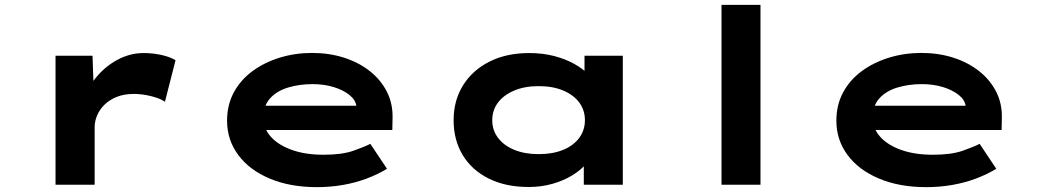

<svg xmlns="http://www.w3.org/2000/svg" viewBox="-20 -760 4278 790"><path d="M208.5 0V-530.7H360.7L367.6 -332.3L317.5 -331.4Q334.1 -390 372.3 -437.6Q410.4 -485.3 462.3 -513.5Q514.2 -541.7 570.7 -541.7Q608.3 -541.7 643.6 -534Q678.9 -526.3 702.3 -512.3L658.7 -341.4Q637.8 -355.6 601.3 -364.5Q564.8 -373.5 530.5 -373.5Q490.6 -373.5 460.4 -361.3Q430.1 -349.2 409.8 -329Q389.5 -308.8 379.4 -284.8Q369.4 -260.7 369.4 -235.9V0Z M1283.9 10Q1173 10 1089.4 -25.4Q1005.8 -60.7 960 -122.7Q914.3 -184.6 914.3 -263.3Q914.3 -328.2 942 -379.7Q969.8 -431.2 1018.6 -467.2Q1067.4 -503.2 1130.7 -522.7Q1194 -542.2 1264 -542.2Q1334.6 -542.2 1395.2 -522.8Q1455.7 -503.4 1501.2 -467.7Q1546.6 -432 1571.7 -382.9Q1596.8 -333.8 1595.2 -274L1594.2 -225.1H1030.9L1007.9 -324.9H1463.8L1446.6 -301.9V-322.4Q1443.3 -348.9 1417.5 -369.5Q1391.8 -390 1352.1 -402Q1312.5 -413.9 1266.3 -413.9Q1212.1 -413.9 1165.8 -400Q1119.6 -386.2 1091.7 -355.8Q1063.9 -325.4 1063.9 -275.5Q1063.9 -231.8 1094.3 -197.6Q1124.7 -163.3 1180.4 -143.3Q1236.1 -123.3 1311.4 -123.3Q1387.2 -123.3 1433.9 -139.7Q1480.6 -156.1 1503.8 -168.2L1572.3 -65.6Q1534.9 -42.7 1488.8 -25.3Q1442.7 -8 1391 1Q1339.3 10 1283.9 10Z M2155.5 9.4Q2060 9.4 1990.3 -25.6Q1920.7 -60.6 1883.5 -122.6Q1846.4 -184.6 1846.4 -265.3Q1846.4 -346.4 1885.2 -408.8Q1924 -471.2 1994 -506.5Q2063.9 -541.7 2157.5 -541.7Q2213.2 -541.7 2260.4 -529.4Q2307.5 -517 2343 -497Q2378.6 -477.1 2400 -454.4Q2421.3 -431.6 2425.4 -411.1L2385 -405.1V-530.7H2542.6V0H2382.1V-148.4L2414.2 -134.1Q2411.9 -110 2390.5 -84.8Q2369.1 -59.6 2334.1 -38.2Q2299.2 -16.9 2253.3 -3.7Q2207.4 9.4 2155.5 9.4ZM2196.3 -125.8Q2254.6 -125.8 2297.4 -143.5Q2340.2 -161.3 2363.5 -192.9Q2386.7 -224.5 2386.7 -265.3Q2386.7 -306.7 2363.5 -338.1Q2340.2 -369.5 2297.4 -387.5Q2254.6 -405.6 2196.3 -405.6Q2139.1 -405.6 2096 -387.5Q2052.9 -369.5 2029.1 -338.1Q2005.4 -306.7 2005.4 -265.3Q2005.4 -224.5 2029.1 -192.9Q2052.9 -161.3 2096 -143.5Q2139.1 -125.8 2196.3 -125.8Z M2948.7 0V-740H3109.1V0Z M3790.9 10Q3680 10 3596.4 -25.4Q3512.8 -60.7 3467 -122.7Q3421.3 -184.6 3421.3 -263.3Q3421.3 -328.2 3449 -379.7Q3476.8 -431.2 3525.6 -467.2Q3574.4 -503.2 3637.7 -522.7Q3701 -542.2 3771 -542.2Q3841.6 -542.2 3902.2 -522.8Q3962.7 -503.4 4008.2 -467.7Q4053.6 -432 4078.7 -382.9Q4103.8 -333.8 4102.2 -274L4101.2 -225.1H3537.9L3514.9 -324.9H3970.8L3953.6 -301.9V-322.4Q3950.3 -348.9 3924.5 -369.5Q3898.8 -390 3859.1 -402Q3819.5 -413.9 3773.3 -413.9Q3719.1 -413.9 3672.8 -400Q3626.6 -386.2 3598.7 -355.8Q3570.9 -325.4 3570.9 -275.5Q3570.9 -231.8 3601.3 -197.6Q3631.7 -163.3 3687.4 -143.3Q3743.1 -123.3 3818.4 -123.3Q3894.2 -123.3 3940.9 -139.7Q3987.6 -156.1 4010.8 -168.2L4079.3 -65.6Q4041.9 -42.7 3995.8 -25.3Q3949.7 -8 3898 1Q3846.3 10 3790.9 10Z"/></svg>

Font: Lexend Zetta
Style: Regular
Weight: 400
Designer: Bonnie Shaver-Troup, Thomas Jockin
Foundry: Lexend
Version: Version 1.007